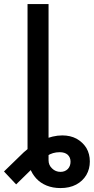

<svg xmlns="http://www.w3.org/2000/svg" viewBox="-71 -748 475 972"><path d="M68.4 -126Q94.7 -126 174.8 -126Q174.8 -78.1 174.8 63.5Q174.8 87.9 192.4 104.5Q210 122.1 235.4 122.1Q257.8 122.1 272.5 107.4Q286.1 92.8 286.1 70.3Q286.1 48.8 271.5 35.2Q256.8 22.5 231.4 22.5Q195.3 22.5 168 41Q140.6 60.5 110.4 87.9Q77.1 120.1 10.7 185.5Q-4.9 168.9 -50.8 120.1Q-25.4 95.7 49.8 22.5Q71.3 2.9 95.7 -12.7Q120.1 -27.3 144.5 -39.1Q170.9 -50.8 195.3 -56.6Q220.7 -62.5 244.1 -62.5Q285.2 -62.5 316.4 -45.9Q347.7 -28.3 366.2 1Q383.8 31.2 383.8 69.3Q383.8 107.4 366.2 137.7Q347.7 168.9 314.5 186.5Q281.2 204.1 235.4 204.1Q196.3 204.1 165 191.4Q133.8 178.7 112.3 155.3Q90.8 131.8 80.1 101.6Q68.4 70.3 68.4 36.1Q68.4 -17.6 68.4 -126ZM174.8 -727.5Q174.8 -545.9 174.8 0Q148.4 0 68.4 0Q68.4 -181.6 68.4 -727.5Q94.7 -727.5 174.8 -727.5Z"/></svg>

Font: DeepSea
Style: Medium
Weight: 500
Designer: Stem
Version: Version 3.019;git-0a5106e0b